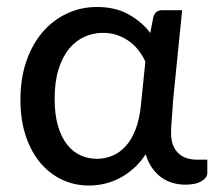

<svg xmlns="http://www.w3.org/2000/svg" viewBox="-20 -538 634 564"><path d="M407 -357Q399.5 -373.5 388 -388.8Q376.5 -404 360.8 -415.8Q345 -427.5 325.5 -434.5Q306 -441.5 282.5 -441.5Q254 -441.5 228.2 -430Q202.5 -418.5 183 -394.8Q163.5 -371 152 -334.5Q140.5 -298 140.5 -247.5Q140.5 -201 150.5 -167.5Q160.5 -134 177.5 -112.8Q194.5 -91.5 217 -81.5Q239.5 -71.5 264.5 -71.5Q289 -71.5 310.8 -80.8Q332.5 -90 349.8 -109.2Q367 -128.5 378.5 -158.5Q390 -188.5 394 -230ZM589 -69V-29.5Q589 -16.5 572.2 -6Q555.5 4.5 524.5 4.5Q505 4.5 487 -0.8Q469 -6 453.8 -17Q438.5 -28 426.8 -44.8Q415 -61.5 408 -85Q392 -60.5 372.2 -43Q352.5 -25.5 331 -14.5Q309.5 -3.5 286.8 1.8Q264 7 241.5 7Q199 7 162.2 -10.2Q125.5 -27.5 98.2 -60Q71 -92.5 55.5 -139.2Q40 -186 40 -245Q40 -307 57.2 -357.5Q74.5 -408 105 -443.5Q135.5 -479 176.5 -498.2Q217.5 -517.5 265.5 -517.5Q318.5 -517.5 357.8 -495.8Q397 -474 421.5 -441L430.5 -488.5Q436.5 -508 456 -508H515L488 -239Q487 -214.5 484.8 -191Q482.5 -167.5 482.5 -147Q482.5 -126 488.5 -111.2Q494.5 -96.5 504.5 -87.2Q514.5 -78 528.2 -73.5Q542 -69 558 -69Z"/></svg>

Font: Lato 2
Style: Regular
Weight: 500
Designer: Lukasz Dziedzic with Adam Twardoch and Botio Nikoltchev
Foundry: tyPoland Lukasz Dziedzic
Version: Version 2.015; 2015-08-06; http://www.latofonts.com/